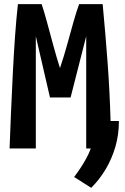

<svg xmlns="http://www.w3.org/2000/svg" viewBox="-20 -713 600 922"><path d="M418 189 336 137Q354 113 369 90Q384 67 396 44.5Q408 22 416 0H394Q394 -90 394 -179.5Q394 -269 394 -359.5Q394 -450 394 -539L319 -245H220L152 -539Q152 -450 152 -359.5Q152 -269 152 -179.5Q152 -90 152 0H26Q29 -85 33 -176.5Q37 -268 41.5 -359.5Q46 -451 52 -536Q58 -621 66 -693H180Q191 -661 205.5 -607.5Q220 -554 236 -495Q252 -436 268 -386Q287 -442 303 -500.5Q319 -559 333.5 -610Q348 -661 360 -693H473Q487 -545 497 -408.5Q507 -272 511 -132H551Q551 -66 534 -8Q517 50 487.5 99.5Q458 149 418 189Z"/></svg>

Font: Ubuntu Sans Mono
Style: Regular
Weight: 400
Monospace: yes
Designer: Dalton Maag Ltd
Foundry: Dalton Maag Ltd
Version: Version 1.006